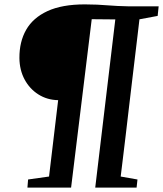

<svg xmlns="http://www.w3.org/2000/svg" viewBox="-20 -855 743 875"><path d="M105 0 108 -37 203.5 -50.5 245 -398.5Q194.5 -399.5 154.8 -424.8Q115 -450 92 -493Q69 -536 68.5 -590.5Q68 -664.5 99.2 -719.2Q130.5 -774 196.5 -804.5Q262.5 -835 367 -835Q398 -835 422.2 -833.8Q446.5 -832.5 469 -830.8Q491.5 -829 515.8 -827.8Q540 -826.5 570.5 -826H703L698.5 -782.5L615.5 -767Q612 -736 606.5 -690.5Q601 -645 594.5 -590.2Q588 -535.5 580.8 -475.5Q573.5 -415.5 566.5 -355Q559.5 -294.5 552.8 -238.2Q546 -182 540.2 -133.8Q534.5 -85.5 530 -50.5L606.5 -37L602.5 0H414L505.5 -766.5L398 -767.5L304 0Z"/></svg>

Font: Merriweather 28pt SemiBold
Style: Italic
Weight: 600
Italic angle: -7.8°
Version: Version 2.101